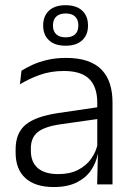

<svg xmlns="http://www.w3.org/2000/svg" viewBox="-20 -726 526 756"><path d="M362.5 0 365.5 -121.5 363 -131V-288.5V-321Q363 -384 331.2 -415.2Q299.5 -446.5 231.5 -446.5Q178.5 -446.5 135 -430.5Q91.5 -414.5 58.5 -394L64.5 -447.5Q82.5 -459 108 -470.8Q133.5 -482.5 166.8 -490.2Q200 -498 240 -498Q289 -498 323.8 -486Q358.5 -474 380.5 -451Q402.5 -428 412.8 -395.5Q423 -363 423 -322.5V0ZM191.5 10.5Q119 10.5 80.2 -24.5Q41.5 -59.5 41.5 -125V-138Q41.5 -202.5 81.2 -235.2Q121 -268 210 -281L373 -305L376 -259L217.5 -236.5Q155.5 -227.5 128.5 -205.8Q101.5 -184 101.5 -141.5V-132.5Q101.5 -87.5 129 -64Q156.5 -40.5 209.5 -40.5Q255 -40.5 287.2 -57Q319.5 -73.5 339.2 -101.2Q359 -129 365.5 -163.5L377.5 -120.5H365Q359 -86 338.8 -56Q318.5 -26 282.2 -7.8Q246 10.5 191.5 10.5ZM150 -624.5V-626Q150 -662.5 172.8 -684Q195.5 -705.5 238.5 -705.5Q281 -705.5 303.8 -684Q326.5 -662.5 326.5 -626V-624.5Q326.5 -589 303.8 -567.5Q281 -546 238.5 -546Q195.5 -546 172.8 -567.5Q150 -589 150 -624.5ZM188.5 -625Q188.5 -603 201.5 -591Q214.5 -579 238.5 -579Q263 -579 275.8 -591Q288.5 -603 288.5 -625V-626Q288.5 -648.5 275.8 -660.8Q263 -673 238.5 -673Q214.5 -673 201.5 -660.8Q188.5 -648.5 188.5 -626Z"/></svg>

Font: Anek Gurmukhi Light
Style: Regular
Weight: 300
Designer: Sarang Kulkarni (Gurmukhi), Yesha Goshar (Latin)
Foundry: Ek Type
Version: Version 1.003